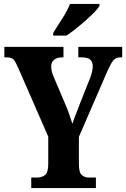

<svg xmlns="http://www.w3.org/2000/svg" viewBox="-20 -951 639 971"><path d="M138 0V-53H165Q191 -53 207.5 -65.5Q224 -78 224 -122V-260L72 -608Q59 -638 49 -649.5Q39 -661 13 -661H2V-714H301V-661H295Q269 -661 254 -649Q239 -637 239 -615Q239 -589 252 -561L312 -420Q324 -392 331 -370.5Q338 -349 346 -325Q354 -349 365.5 -378Q377 -407 389 -439L434 -552Q443 -575 446 -590.5Q449 -606 449 -614Q449 -640 435 -650.5Q421 -661 392 -661H376V-714H598V-661H589Q566 -661 553 -645.5Q540 -630 520 -584L379 -259V-122Q379 -78 394 -65.5Q409 -53 429 -53H465V0ZM249 -784Q268 -816 294.5 -856.5Q321 -897 334 -931H483V-921Q473 -904 444 -876Q415 -848 380 -819Q345 -790 316 -771H249Z"/></svg>

Font: Noto Serif Khmer ExtraCondensed ExtraBold
Style: Regular
Weight: 800
Width: 2
Designer: Danh Hong and the Monotype Design Team
Foundry: Monotype Imaging Inc.
Version: Version 2.004; ttfautohint (v1.8.4.7-5d5b)